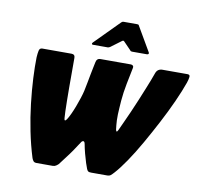

<svg xmlns="http://www.w3.org/2000/svg" viewBox="-73 -719 841 797"><g transform="rotate(10 347.0 -320.0)"><path d="M131 0Q122 0 118 -4.5Q114 -9 111 -17Q95 -68 83.5 -125Q72 -182 65.5 -238Q59 -294 56.5 -344Q54 -394 55 -432Q56 -449 58.5 -460.5Q61 -472 72 -472H195Q210 -472 210 -457Q210 -427 210 -395.5Q210 -364 210 -334Q210 -304 210.5 -278Q211 -252 211.5 -232.5Q212 -213 213 -204Q214 -187 224 -201Q230 -210 237.5 -226Q245 -242 252 -260.5Q259 -279 265 -297.5Q271 -316 274 -329Q278 -348 281.5 -366.5Q285 -385 288 -401Q291 -417 294 -431Q297 -445 299 -455Q302 -471 317 -471H445Q451 -471 454.5 -467.5Q458 -464 456 -456Q450 -427 442.5 -389Q435 -351 432 -315Q431 -300 430 -285.5Q429 -271 428.5 -257.5Q428 -244 428.5 -232.5Q429 -221 430 -211.5Q431 -202 432 -194Q435 -179 442 -194Q449 -209 458.5 -230Q468 -251 479.5 -276.5Q491 -302 503 -331.5Q515 -361 527.5 -391.5Q540 -422 551 -453Q558 -472 579 -472H684Q695 -472 694 -462Q693 -452 688 -437Q675 -400 654 -353.5Q633 -307 607 -257.5Q581 -208 554.5 -161.5Q528 -115 502.5 -77.5Q477 -40 457 -18Q449 -9 443.5 -4.5Q438 0 428 0H362Q352 0 348.5 -2.5Q345 -5 342 -12Q339 -19 333.5 -36Q328 -53 322.5 -74Q317 -95 314 -112Q312 -123 306.5 -123Q301 -123 296 -114Q294 -111 287 -100.5Q280 -90 272.5 -78.5Q265 -67 260 -61Q250 -48 238.5 -32.5Q227 -17 223 -12Q219 -8 213 -4Q207 0 199 0ZM276 -524Q272 -524 271.5 -527Q271 -530 274 -533L376 -636Q380 -640 385 -640H443Q449 -640 450 -636L510 -533Q512 -530 510.5 -527Q509 -524 504 -524H441Q435 -524 433 -528L402 -560Q398 -565 392 -560L349 -528Q343 -524 339 -524Z"/></g></svg>

Font: Glory Thin ExtraBold
Style: Italic
Weight: 800
Italic angle: -12°
Version: Version 1.011